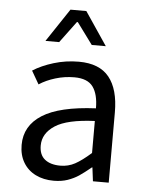

<svg xmlns="http://www.w3.org/2000/svg" viewBox="-52 -757 617 811"><g transform="rotate(5 256.0 -351.0)"><path d="M255.4 -430.7Q214.4 -430.7 175.5 -418.9Q136.7 -407.2 106.9 -387.7L74.7 -443.4Q111.3 -466.8 162.4 -482.4Q213.4 -498 268.6 -498Q356 -498 397.2 -447Q438.5 -396 438.5 -297.9V0H371.6L364.3 -58.1H362.3Q332 -33.2 311.5 -19.5Q291 -5.9 264.9 3.2Q238.8 12.2 206.1 12.2Q162.6 12.2 129.2 -4.4Q95.7 -21 76.9 -52.5Q58.1 -84 58.1 -127Q58.1 -208.5 130.9 -254.6Q203.6 -300.8 357.4 -308.1Q357.4 -367.7 334.5 -399.2Q311.5 -430.7 255.4 -430.7ZM357.4 -118.7V-254.4Q240.7 -249.5 189.7 -216.3Q138.7 -183.1 138.7 -131.3Q138.7 -91.8 162.6 -72.8Q186.5 -53.7 228.5 -53.7Q261.7 -53.7 290.3 -69.1Q318.8 -84.5 357.4 -118.7ZM281.2 -713.9 376 -573.2H316.4L249.5 -664.1H245.6L178.2 -573.2H120.1L213.9 -713.9Z"/></g></svg>

Font: Varta
Style: Regular
Weight: 400
Designer: Joana Correia, Viktoriya Grabowska, Eben Sorkin
Foundry: Sorkin Type
Version: Version 1.003; ttfautohint (v1.3) -l 8 -r 24 -G 200 -x 12 -H